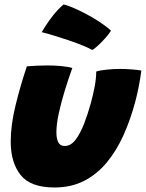

<svg xmlns="http://www.w3.org/2000/svg" viewBox="-20 -799 646 851"><path d="M406.5 -482Q424 -487.5 454.2 -490.5Q484.5 -493.5 512 -493.5Q535 -493.5 562.2 -491.5Q589.5 -489.5 606.5 -486.5Q597.5 -416 579.5 -348Q558.5 -269.5 527.8 -200.8Q497 -132 454 -79.8Q411 -27.5 353.5 2.2Q296 32 221.5 32Q115.5 32 71.5 -23.2Q27.5 -78.5 27.5 -171.5Q27.5 -244.5 48.8 -331.5Q70 -418.5 99 -505Q116 -506.5 142.5 -507.8Q169 -509 190.5 -509Q222 -509 253 -506Q284 -503 300.5 -497.5Q283.5 -450.5 267.2 -397.8Q251 -345 240.5 -296.5Q230 -248 230 -212.5Q230 -185 238.2 -168.5Q246.5 -152 267 -152Q294 -152 315 -179.8Q336 -207.5 352.5 -250.2Q369 -293 381.5 -338Q393.5 -381 400 -417.2Q406.5 -453.5 406.5 -482ZM261.5 -779Q273 -777.5 299.2 -766.8Q325.5 -756 357.8 -739.2Q390 -722.5 420.5 -702.5Q451 -682.5 472 -663Q461.5 -646 444.2 -627.2Q427 -608.5 411.5 -594.5Q396 -580.5 389 -577.5Q372.5 -587 344.5 -598.2Q316.5 -609.5 284 -620.5Q251.5 -631.5 220.2 -641Q189 -650.5 165 -656.5Q168.5 -663 182 -684.2Q195.5 -705.5 216.2 -731.8Q237 -758 261.5 -779Z"/></svg>

Font: Grandstander Black
Style: Italic
Weight: 900
Italic angle: -15°
Designer: Tyler Finck
Foundry: Etcetera Type Co
Version: Version 1.200; ttfautohint (v1.8.3)